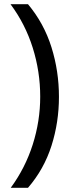

<svg xmlns="http://www.w3.org/2000/svg" viewBox="-20 -734 340 912"><path d="M260 -274Q260 -153 224.5 -41.5Q189 70 113 158H31Q100 64 135.5 -47.5Q171 -159 171 -275Q171 -394 135.5 -507Q100 -620 30 -714H113Q189 -623 224.5 -509.5Q260 -396 260 -274Z"/></svg>

Font: Noto Sans Old South Arabian
Style: Regular
Weight: 400
Designer: Monotype Design Team
Foundry: Monotype Imaging Inc.
Version: Version 2.001; ttfautohint (v1.8.4.7-5d5b)